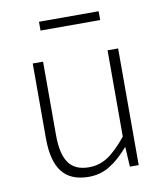

<svg xmlns="http://www.w3.org/2000/svg" viewBox="-81 -777 746 859"><g transform="rotate(-10 291.5 -348.0)"><path d="M94 -190V-530H141V-196Q141 -110 170 -69.5Q199 -29 262 -29Q309 -29 348 -54.5Q387 -80 434 -138V-530H482V0H442L437 -89H435Q392 -39 349 -13Q306 13 254 13Q172 13 133 -37Q94 -87 94 -190ZM154 -709H425V-669H154Z"/></g></svg>

Font: Merged Yaku Han JP ExtraLight
Style: Regular
Weight: 250
Designer: Ryoko NISHIZUKA 西塚涼子 (kana, bopomofo & ideographs); Paul D. Hunt (Latin, Greek & Cyrillic); Sandoll Communications 산돌커뮤니
Foundry: Adobe
Version: Version 2.004